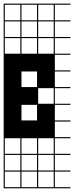

<svg xmlns="http://www.w3.org/2000/svg" viewBox="-20 -747 404 1046"><path d="M363.6 278.8H0V187.9H6.1V272.7H90.9V187.9H0V-727.3H363.6V-721.2H278.8V-636.4H363.6V-630.3H278.8V-545.5H363.6V-539.4H278.8V-454.5H363.6V-448.5H278.8V-363.6H363.6V-357.6H278.8V-272.7H363.6V-266.7H278.8V-181.8H363.6V-175.8H278.8V-90.9H363.6V-84.8H278.8V0H363.6V6.1H278.8V90.9H363.6V97H278.8V181.8H363.6V187.9H278.8V272.7H363.6ZM187.9 -636.4H272.7V-721.2H187.9ZM6.1 -636.4H90.9V-721.2H6.1ZM97 -636.4H181.8V-721.2H97ZM187.9 -545.5H272.7V-630.3H187.9ZM6.1 -545.5H90.9V-630.3H6.1ZM97 -545.5H181.8V-630.3H97ZM187.9 -454.5H272.7V-539.4H187.9ZM6.1 -454.5H90.9V-539.4H6.1ZM97 -454.5H181.8V-539.4H97ZM97 -272.7H181.8V-357.6H97ZM187.9 -181.8H272.7V-266.7H187.9ZM97 -90.9H181.8V-175.8H97ZM187.9 90.9H272.7V6.1H187.9ZM97 90.9H181.8V6.1H97ZM6.1 90.9H90.9V6.1H6.1ZM97 181.8H181.8V97H97ZM6.1 181.8H90.9V97H6.1ZM272.7 97H187.9V181.8H272.7ZM181.8 272.7V187.9H97V272.7ZM272.7 272.7V187.9H187.9V272.7Z"/></svg>

Font: Micro 5 Charted
Style: Regular
Weight: 400
Designer: Sarah Cadigan-Fried
Version: Version 1.000; ttfautohint (v1.8.4.7-5d5b)